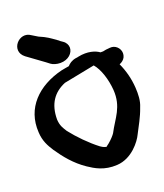

<svg xmlns="http://www.w3.org/2000/svg" viewBox="-136 -733 758 885"><g transform="rotate(-20 243.5 -290.5)"><path d="M-3 -202C-1 -159 15 -131 33 -103C63 -59 99 -14 151 21C181 41 222 67 286 63C360 59 409 -8 422 -36C440 -72 461 -106 476 -150C488 -178 489 -209 487 -243C484 -288 473 -330 455 -369C466 -373 478 -382 483 -393C495 -419 480 -446 457 -454C446 -458 433 -455 419 -454L404 -451H391C372 -465 336 -477 288 -467C284 -466 280 -465 277 -465H276C253 -461 241 -451 232 -441C222 -439 206 -437 193 -434C73 -404 -11 -323 -3 -202ZM58 -553C62 -550 139 -494 139 -494L156 -481C165 -474 183 -468 201 -468C241 -468 266 -494 266 -520C266 -533 259 -547 245 -556L232 -565V-566C210 -581 198 -592 171 -606L147 -617L119 -634C68 -671 2 -596 58 -553ZM97 -228C97 -305 131 -351 189 -375C192 -376 341 -405 341 -405C367 -375 384 -320 388 -268C394 -182 350 -143 318 -81C313 -73 299 -57 282 -43C277 -39 272 -36 268 -32C259 -35 256 -34 240 -45C198 -77 153 -123 121 -164C108 -185 99 -197 97 -228Z"/></g></svg>

Font: Stray Cat
Style: ExBlkExt
Weight: 1000
Version: Version 1.0